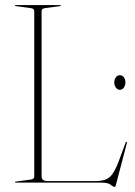

<svg xmlns="http://www.w3.org/2000/svg" viewBox="-20 -720 534 757"><path d="M217 -696 158 -688Q144 -686.5 144 -676V-24Q144 -6 168 -6H358Q393.5 -6 412 -21.5Q430.5 -37 448 -84L475 -157Q477 -161 479 -161Q482 -161 480 -155L437 9Q434.5 17 433 17Q426.5 17 416.5 8.5Q406.5 0 378 0H42Q39 0 39 -2Q39 -4 42 -4L101 -12Q115 -13.5 115 -24V-676Q115 -686.5 101 -688L42 -696Q39 -696 39 -698Q39 -700 42 -700H217Q220 -700 220 -698Q220 -696 217 -696ZM452.5 -366Q443 -366 436.8 -374.8Q430.5 -383.5 430.5 -395Q430.5 -406.5 436.8 -415Q443 -423.5 452.5 -423.5Q462.5 -423.5 468.5 -415Q474.5 -406.5 474.5 -395Q474.5 -383.5 468.5 -374.8Q462.5 -366 452.5 -366Z"/></svg>

Font: Fraunces 144pt S000 Thin
Style: Regular
Weight: 100
Version: Version 1.000; ttfautohint (v1.8.3)